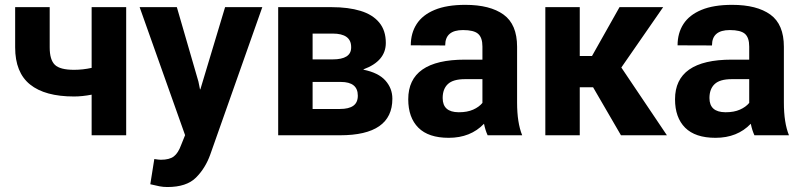

<svg xmlns="http://www.w3.org/2000/svg" viewBox="-20 -558 3306 792"><path d="M500.5 0H358V-167.5Q319 -160 285.5 -160Q165.5 -160 104 -209.5Q42.5 -259 42.5 -362.5V-528.5H185V-362.5Q185 -311.5 206.2 -290.8Q227.5 -270 285.5 -270Q321.5 -270 358 -278V-528.5H500.5Z M670.5 213.5Q653.5 213.5 638 210.5Q622.5 207.5 600 202L616.5 98Q635 101 643.5 101Q679 101 697 87.2Q715 73.5 727 40.5L743.5 -0.5L556 -528.5H709.5L798.5 -221.5L805 -189.5H806.5L908.5 -528.5H1062L847.5 79Q827.5 135.5 788.5 174.5Q749.5 213.5 670.5 213.5Z M1382.5 0H1127.5V-528.5H1348Q1417 -528.5 1467 -513.2Q1517 -498 1544.2 -465.2Q1571.5 -432.5 1571.5 -381Q1571.5 -306 1479.5 -272V-270.5Q1541 -258 1569.8 -225.8Q1598.5 -193.5 1598.5 -151Q1598.5 -150.5 1598.5 -150.5Q1598.5 0 1382.5 0ZM1352 -313Q1428.5 -313 1428.5 -362V-364Q1428.5 -419.5 1352 -419.5H1269.5V-313ZM1382.5 -108.5Q1419 -108.5 1437.5 -121.8Q1456 -135 1456 -163.5Q1456 -220 1386 -220H1269.5V-108.5Z M1831 10.5Q1747.5 10.5 1705.8 -31.2Q1664 -73 1664 -148.5Q1664 -312 1898 -312H1970V-366Q1970 -403 1952.2 -418.5Q1934.5 -434 1890 -434Q1816.5 -434 1816.5 -371.5V-370.5L1674.5 -371Q1674.5 -421.5 1698.8 -459Q1723 -496.5 1773 -517.2Q1823 -538 1899.5 -538Q2001.5 -538 2057.2 -497.8Q2113 -457.5 2113 -365V-135Q2113 -51.5 2134 0H1991.5Q1982 -20.5 1976.5 -47.5Q1921 10.5 1831 10.5ZM1873.5 -95Q1907.5 -95 1931.8 -105.8Q1956 -116.5 1970 -133.5V-231.5H1898Q1849 -231.5 1827.5 -211.2Q1806 -191 1806 -153.5Q1806 -95.5 1871.5 -95Z M2731 0H2541.5L2426.5 -198H2371.5V0H2229.5V-528.5H2371.5V-327H2422L2535.5 -528.5H2715.5L2543 -279.5Z M2931.5 10.5Q2848 10.5 2806.2 -31.2Q2764.5 -73 2764.5 -148.5Q2764.5 -312 2998.5 -312H3070.5V-366Q3070.5 -403 3052.8 -418.5Q3035 -434 2990.5 -434Q2917 -434 2917 -371.5V-370.5L2775 -371Q2775 -421.5 2799.2 -459Q2823.5 -496.5 2873.5 -517.2Q2923.5 -538 3000 -538Q3102 -538 3157.8 -497.8Q3213.5 -457.5 3213.5 -365V-135Q3213.5 -51.5 3234.5 0H3092Q3082.5 -20.5 3077 -47.5Q3021.5 10.5 2931.5 10.5ZM2974 -95Q3008 -95 3032.2 -105.8Q3056.5 -116.5 3070.5 -133.5V-231.5H2998.5Q2949.5 -231.5 2928 -211.2Q2906.5 -191 2906.5 -153.5Q2906.5 -95.5 2972 -95Z"/></svg>

Font: Roberto Sans
Style: Bold
Weight: 700
Designer: Google (font) & Cristiano Sobral (main changes)
Version: Version 1.000;October 12, 2021;FontCreator 14.0.0.2814 64-bi